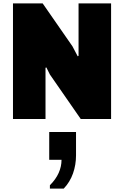

<svg xmlns="http://www.w3.org/2000/svg" viewBox="-20 -706 736 1139"><path d="M57 0V-686H233L410 -431L441 -372L446 -375V-686H639V0H459L276 -264L255 -306L250 -304V0ZM276 413V393Q311 358 328 320Q345 282 345 242H272V77H431V216Q431 272 413 323Q395 374 358 413Z"/></svg>

Font: Chivo Medium Black
Style: Regular
Weight: 900
Version: Version 2.002